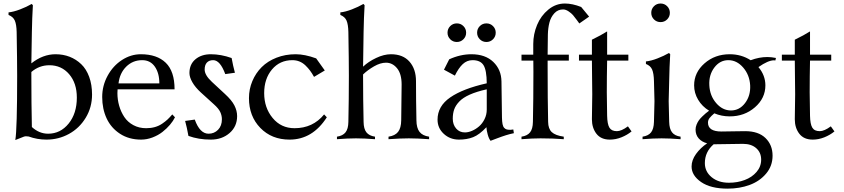

<svg xmlns="http://www.w3.org/2000/svg" viewBox="-20 -804 4874 1109"><path d="M300.8 -490.7Q344.7 -490.7 382.3 -476.1Q419.9 -461.4 449.2 -433.3Q478.5 -405.3 495.1 -360.1Q511.7 -314.9 511.7 -257.8Q511.7 -184.1 475.1 -123.8Q438.5 -63.5 378.4 -30.5Q318.4 2.4 248.5 2.4Q194.8 2.4 145.5 -15.6Q127.9 -18.6 117.7 -14.6L68.4 4.9Q79.1 -56.6 79.1 -366.2Q79.1 -455.1 76.2 -619.1Q75.2 -662.6 65.7 -684.8Q56.2 -707 29.3 -717.8V-732.4Q58.6 -735.4 96.2 -749.8Q133.8 -764.2 163.1 -781.2L169.9 -773.9Q165.5 -700.7 164.1 -618.7Q161.6 -512.7 161.1 -438Q227.5 -490.7 300.8 -490.7ZM161.1 -366.2Q161.1 -205.1 164.1 -70.3Q206.5 -31.7 257.8 -31.7Q329.1 -31.7 376.5 -90.3Q423.8 -148.9 423.8 -240.2Q423.8 -323.7 379.4 -375.5Q335 -427.2 265.1 -427.2Q206.5 -427.2 161.1 -388.2Z M988.3 -288.1H659.2Q658.2 -280.8 658.2 -266.1Q658.2 -228 668.5 -192.6Q678.7 -157.2 698.2 -127.9Q717.8 -98.6 750.5 -81.1Q783.2 -63.5 824.2 -63.5Q851.6 -63.5 874.8 -70.1Q897.9 -76.7 916.7 -89.6Q935.5 -102.5 947.8 -114Q960 -125.5 975.1 -143.1L990.7 -126.5Q980.5 -105.5 961.9 -83.5Q943.4 -61.5 918.5 -42Q893.6 -22.5 860.8 -10Q828.1 2.4 794.9 2.4Q725.1 2.4 673.3 -31.2Q621.6 -64.9 595.9 -120.1Q570.3 -175.3 570.3 -243.7Q570.3 -309.1 601.6 -366.5Q632.8 -423.8 684.3 -457.3Q735.8 -490.7 793.5 -490.7Q886.7 -490.7 937.5 -441.4Q988.3 -392.1 988.3 -288.1ZM664.6 -322.3H900.4Q900.4 -381.8 874.3 -419.2Q848.1 -456.5 801.3 -456.5Q747.1 -456.5 709.2 -419.2Q671.4 -381.8 664.6 -322.3Z M1184.6 -31.7Q1217.3 -31.7 1239.5 -54.4Q1261.7 -77.1 1261.7 -115.2Q1261.7 -136.2 1252.4 -156.5Q1243.2 -176.8 1215.3 -201.7L1140.6 -269.5Q1107.9 -299.3 1091.1 -328.9Q1074.2 -358.4 1074.2 -382.3Q1074.2 -432.6 1108.9 -461.7Q1143.6 -490.7 1197.8 -490.7Q1256.3 -490.7 1317.9 -468.8Q1326.2 -422.9 1336.9 -383.8L1281.2 -376Q1251.5 -456.5 1211.4 -456.5Q1188 -456.5 1175 -442.6Q1162.1 -428.7 1162.1 -402.3Q1162.1 -370.1 1203.6 -331.5L1278.8 -261.7Q1318.4 -225.6 1334 -194.8Q1349.6 -164.1 1349.6 -133.3Q1349.6 -73.2 1305.9 -35.4Q1262.2 2.4 1197.8 2.4Q1127 2.4 1068.4 -19Q1059.6 -67.9 1049.3 -105.5L1105 -113.3Q1134.3 -31.7 1184.6 -31.7Z M1806.2 -466.8 1856 -397 1793.9 -359.9Q1782.2 -380.9 1771 -396Q1759.8 -411.1 1744.4 -426Q1729 -440.9 1710 -448.7Q1690.9 -456.5 1668.9 -456.5Q1596.2 -456.5 1551 -402.8Q1505.9 -349.1 1505.9 -266.1Q1505.9 -181.6 1554.7 -122.6Q1603.5 -63.5 1681.2 -63.5Q1787.1 -63.5 1852.1 -143.1L1867.7 -126.5Q1785.2 2.4 1652.3 2.4Q1549.3 2.4 1483.6 -65.2Q1418 -132.8 1418 -237.3Q1418 -289.1 1437.5 -335.4Q1457 -381.8 1491.5 -416.3Q1525.9 -450.7 1576.9 -470.7Q1627.9 -490.7 1688 -490.7Q1740.2 -490.7 1806.2 -466.8Z M2077.1 -366.2Q2077.1 -227.1 2080.1 -100.1Q2080.6 -59.6 2096.4 -39.6Q2112.3 -19.5 2146 -14.6V0Q2082.5 -4.9 2036.1 -4.9Q1989.7 -4.9 1926.3 0V-14.6Q1960 -19.5 1975.8 -39.6Q1991.7 -59.6 1992.2 -100.1Q1995.1 -227.1 1995.1 -366.2Q1995.1 -455.1 1992.2 -619.1Q1991.2 -663.1 1981.7 -685.1Q1972.2 -707 1945.8 -717.8V-732.4Q1975.1 -735.4 2012.5 -749.8Q2049.8 -764.2 2079.1 -781.2L2085.9 -773.9Q2081.5 -700.7 2080.1 -618.7Q2077.6 -504.9 2077.1 -418.9Q2107.4 -447.8 2152.6 -469.2Q2197.8 -490.7 2238.3 -490.7Q2307.6 -490.7 2345.2 -448Q2382.8 -405.3 2382.8 -335Q2382.8 -225.1 2385.3 -108.9Q2385.7 -64.5 2403.3 -42.2Q2420.9 -20 2458.5 -14.6V0Q2388.7 -4.9 2341.3 -4.9Q2293.9 -4.9 2224.1 0V-14.6Q2261.7 -20 2279.3 -42.2Q2296.9 -64.5 2297.4 -108.9Q2299.8 -278.8 2299.8 -315.9Q2299.8 -377.4 2273.4 -409.7Q2247.1 -441.9 2209.5 -441.9Q2177.2 -441.9 2140.4 -420.7Q2103.5 -399.4 2077.1 -374Z M2791.5 -171.4V-288.1Q2732.4 -274.9 2693.1 -257.3Q2653.8 -239.7 2632.8 -217.5Q2611.8 -195.3 2603.5 -172.1Q2595.2 -148.9 2595.2 -118.2Q2595.2 -84.5 2614.5 -61.8Q2633.8 -39.1 2665.5 -39.1Q2684.6 -39.1 2706.3 -48.3Q2728 -57.6 2747.1 -74Q2766.1 -90.3 2778.8 -116Q2791.5 -141.6 2791.5 -171.4ZM2703.1 -490.7Q2783.2 -490.7 2829.3 -446.3Q2875.5 -401.9 2876.5 -333.5L2879.4 -124.5Q2879.9 -101.1 2882.8 -86.7Q2885.7 -72.3 2892.6 -65.2Q2899.4 -58.1 2907.2 -56.2Q2915 -54.2 2929.2 -54.2Q2935.1 -54.2 2944.8 -56.2L2948.2 -34.7Q2925.8 -30.3 2902.3 -22.9Q2878.9 -15.6 2849.1 -4.2Q2819.3 7.3 2813.5 9.3Q2803.7 -2.9 2797.1 -26.9Q2790.5 -50.8 2789.6 -69.3Q2749 -25.9 2712.9 -11.7Q2676.8 2.4 2630.9 2.4Q2579.6 2.4 2543.5 -30.8Q2507.3 -64 2507.3 -112.8Q2507.3 -190.9 2580.8 -241.5Q2654.3 -292 2791.5 -322.8Q2791 -398.9 2772.7 -427.7Q2754.4 -456.5 2709.5 -456.5Q2677.2 -456.5 2652.8 -433.6Q2628.4 -410.6 2607.4 -367.2L2544.4 -401.4L2574.7 -461.4Q2638.7 -490.7 2703.1 -490.7ZM2580.6 -577.1Q2564.9 -592.8 2564.9 -615.2Q2564.9 -637.7 2580.6 -653.3Q2596.2 -668.9 2618.7 -668.9Q2641.1 -668.9 2656.7 -653.3Q2672.4 -637.7 2672.4 -615.2Q2672.4 -592.8 2656.7 -577.1Q2641.1 -561.5 2618.7 -561.5Q2596.2 -561.5 2580.6 -577.1ZM2751.5 -577.1Q2735.8 -592.8 2735.8 -615.2Q2735.8 -637.7 2751.5 -653.3Q2767.1 -668.9 2789.6 -668.9Q2812 -668.9 2827.6 -653.3Q2843.3 -637.7 2843.3 -615.2Q2843.3 -592.8 2827.6 -577.1Q2812 -561.5 2789.6 -561.5Q2767.1 -561.5 2751.5 -577.1Z M3265.6 -454.1H3143.1V-415Q3143.1 -227.1 3146 -100.1Q3146.5 -60.1 3167.2 -40.8Q3188 -21.5 3236.3 -14.6V0Q3172.9 -4.9 3102.1 -4.9Q3055.7 -4.9 2992.2 0V-14.6Q3025.9 -19.5 3041.7 -39.6Q3057.6 -59.6 3058.1 -100.1Q3061 -227.1 3061 -389.6Q3061 -438 3060.5 -454.1H2992.2V-488.3H3060.1V-549.8Q3060.1 -606.9 3082.3 -660.2Q3104.5 -713.4 3147.2 -748.5Q3189.9 -783.7 3242.7 -783.7Q3286.1 -783.7 3336.9 -763.7L3382.8 -708L3326.2 -668.5Q3325.2 -669.9 3312 -688Q3298.8 -706.1 3289.6 -716.8Q3280.3 -727.5 3263.9 -738.5Q3247.6 -749.5 3232.4 -749.5Q3202.1 -749.5 3181.9 -727.3Q3161.6 -705.1 3153.6 -674.1Q3145.5 -643.1 3144.5 -604.5Q3143.1 -553.2 3143.1 -488.3H3265.6Z M3609.4 -488.3V-454.1H3486.8Q3484.9 -362.3 3484.9 -271Q3484.9 -224.6 3486.8 -135.7Q3487.8 -86.9 3500 -66.7Q3512.2 -46.4 3543 -46.4Q3569.3 -46.4 3606.9 -74.2L3627.9 -44.9Q3603 -24.4 3569.8 -11Q3536.6 2.4 3502.4 2.4Q3451.2 2.4 3425 -31.5Q3398.9 -65.4 3398.9 -115.2Q3398.9 -137.7 3399.9 -185.5Q3400.9 -233.4 3400.9 -259.3Q3400.9 -283.2 3399.9 -354.7Q3398.9 -426.3 3398.9 -454.1H3324.2V-488.3H3398.9V-574.7Q3453.1 -601.1 3486.8 -622.6V-488.3Z M3691.4 0V-14.6Q3725.1 -19.5 3740.7 -39.6Q3756.3 -59.6 3757.3 -100.1Q3760.3 -193.8 3760.3 -219.7Q3760.3 -223.1 3757.3 -335.9Q3756.3 -379.9 3746.8 -402.1Q3737.3 -424.3 3710.9 -434.6V-449.2Q3740.2 -452.1 3777.6 -466.6Q3814.9 -481 3844.2 -498L3851.1 -490.7Q3846.7 -417.5 3845.2 -335.4Q3842.3 -224.1 3842.3 -219.7Q3842.3 -193.8 3845.2 -100.1Q3846.2 -59.6 3861.8 -39.6Q3877.4 -19.5 3911.1 -14.6V0Q3847.7 -4.9 3801.3 -4.9Q3754.9 -4.9 3691.4 0ZM3757.3 -691.9Q3741.7 -707.5 3741.7 -730Q3741.7 -752.4 3757.3 -768.1Q3772.9 -783.7 3795.4 -783.7Q3817.9 -783.7 3833.5 -768.1Q3849.1 -752.4 3849.1 -730Q3849.1 -707.5 3833.5 -691.9Q3817.9 -676.3 3795.4 -676.3Q3772.9 -676.3 3757.3 -691.9Z M3989.3 -311Q3989.3 -385.3 4049.3 -438Q4109.4 -490.7 4194.8 -490.7Q4262.2 -490.7 4315.9 -456.1Q4364.7 -474.6 4412.1 -474.6Q4436 -474.6 4461.9 -469.2L4458.5 -454.6Q4452.6 -455.6 4450.2 -455.6Q4417 -455.6 4360.8 -416.5Q4400.9 -368.7 4400.9 -311Q4400.9 -236.8 4340.6 -184.3Q4280.3 -131.8 4194.8 -131.8Q4147.9 -131.8 4106 -149.4Q4086.9 -133.3 4078.1 -121.8Q4069.3 -110.4 4069.3 -95.7Q4069.3 -44.4 4147 -44.4Q4172.4 -44.4 4211.7 -45.4Q4251 -46.4 4284.2 -46.4Q4360.8 -46.4 4401.6 -6.6Q4442.4 33.2 4442.4 95.2Q4442.4 154.3 4405.3 198.5Q4368.2 242.7 4310.1 264.2Q4252 285.6 4182.6 285.6Q4085 285.6 4029.8 247.6Q3974.6 209.5 3974.6 157.7Q3974.6 121.1 4000.2 85.4Q4025.9 49.8 4064.5 23.9Q4033.2 15.6 4015.4 -4.9Q3997.6 -25.4 3997.6 -55.7Q3997.6 -69.8 4003.4 -84.2Q4009.3 -98.6 4016.6 -108.9Q4023.9 -119.1 4036.4 -131.3Q4048.8 -143.6 4056.2 -149.4Q4063.5 -155.3 4075.7 -164.6Q4035.6 -189 4012.5 -227.8Q3989.3 -266.6 3989.3 -311ZM4190.4 251.5Q4239.3 251.5 4281.2 235.8Q4323.2 220.2 4349.9 189.2Q4376.5 158.2 4376.5 118.2Q4376.5 77.1 4348.1 52Q4319.8 26.9 4271.5 26.9Q4230.5 26.9 4188 28.1Q4145.5 29.3 4106.4 29.3H4102.1Q4051.3 73.2 4051.3 138.2Q4051.3 187 4090.1 219.2Q4128.9 251.5 4190.4 251.5ZM4077.1 -311Q4080.1 -251 4116.7 -208.5Q4153.3 -166 4202.1 -166Q4251 -166 4283.4 -208.5Q4315.9 -251 4313 -311Q4309.6 -371.1 4272.7 -413.8Q4235.8 -456.5 4187 -456.5Q4138.2 -456.5 4106 -413.8Q4073.7 -371.1 4077.1 -311Z M4781.2 -488.3V-454.1H4658.7Q4656.7 -362.3 4656.7 -271Q4656.7 -224.6 4658.7 -135.7Q4659.7 -86.9 4671.9 -66.7Q4684.1 -46.4 4714.8 -46.4Q4741.2 -46.4 4778.8 -74.2L4799.8 -44.9Q4774.9 -24.4 4741.7 -11Q4708.5 2.4 4674.3 2.4Q4623 2.4 4596.9 -31.5Q4570.8 -65.4 4570.8 -115.2Q4570.8 -137.7 4571.8 -185.5Q4572.8 -233.4 4572.8 -259.3Q4572.8 -283.2 4571.8 -354.7Q4570.8 -426.3 4570.8 -454.1H4496.1V-488.3H4570.8V-574.7Q4625 -601.1 4658.7 -622.6V-488.3Z"/></svg>

Font: Flanker
Style: Regular
Weight: 400
Designer: Flanker
Foundry: Flanker
Version: Version 2.027